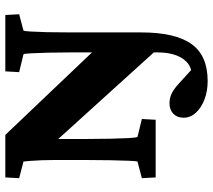

<svg xmlns="http://www.w3.org/2000/svg" viewBox="-60 -554 811 732"><g transform="rotate(-90 346.0 -187.5)"><path d="M403.3 198.2Q366.2 198.2 334.5 186.5Q302.7 174.8 283.2 153.8Q263.7 132.8 263.7 106.4Q263.7 82 278.8 67.4Q293.9 52.7 318.4 52.7Q337.9 52.7 355 60.5Q372.1 68.4 394.5 88.9L472.7 160.2L414.1 135.7Q444.3 140.6 466.3 126Q488.3 111.3 500.5 81.1Q512.7 50.8 512.7 7.8V-85L524.4 5.9L120.1 -440.4H182.6V-267.6Q182.6 -215.8 183.6 -173.3Q184.6 -130.9 186 -103.5Q187.5 -76.2 190.4 -69.3L258.8 -52.7L255.9 0H36.1L33.2 -52.7L96.7 -69.3Q98.6 -75.2 99.6 -102.5Q100.6 -129.9 101.6 -172.9Q102.5 -215.8 102.5 -267.6V-384.8Q102.5 -410.2 101.6 -434.6Q100.6 -459 99.1 -478Q97.7 -497.1 96.7 -503.9L33.2 -520.5L36.1 -573.2H198.2L559.6 -193.4H512.7V-321.3Q512.7 -371.1 511.7 -410.2Q510.7 -449.2 509.3 -474.6Q507.8 -500 505.9 -503.9L437.5 -520.5L440.4 -573.2H655.3L658.2 -520.5L595.7 -503.9Q593.8 -500 592.3 -476.6Q590.8 -453.1 589.8 -414.1Q588.9 -375 588.9 -321.3V-54.7Q588.9 74.2 544.9 136.2Q501 198.2 403.3 198.2Z"/></g></svg>

Font: Crimson Pro ExtraBold
Style: Regular
Weight: 800
Designer: Jacques Le Bailly
Foundry: Baron von Fonthausen
Version: Version 1.003